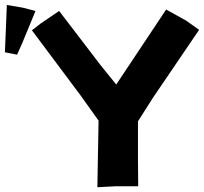

<svg xmlns="http://www.w3.org/2000/svg" viewBox="-26 -746 834 785"><path d="M653.3 -707 449.2 -400.4 383.8 -481.4 215.8 -701.2 139.6 -649.4 104.5 -622.1 303.7 -355.5 377 -252.9 372.1 19.5 445.3 15.6H539.1L538.1 -90.8V-250L599.6 -346.7L788.1 -624L734.4 -662.1ZM2 -725.6 -2 -627 -5.9 -532.2 43.9 -522.5 66.4 -573.2 119.1 -701.2 66.4 -714.8Z"/></svg>

Font: MaokenAssortedSans-Lite
Style: Lite
Weight: 400
Version: Version 1.400